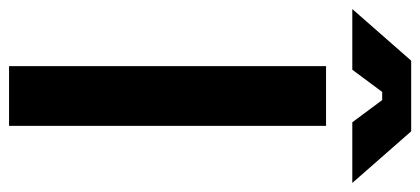

<svg xmlns="http://www.w3.org/2000/svg" viewBox="-332 -656 928 424"><g transform="rotate(90 132.0 -444.0)"><path d="M66 0V-700H198V0ZM-60 -758 54 -888H210L324 -758H190L141 -824H123L74 -758Z"/></g></svg>

Font: Space Grotesk Light
Style: Bold
Weight: 700
Version: Version 2.000